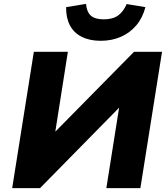

<svg xmlns="http://www.w3.org/2000/svg" viewBox="-20 -973 870 993"><path d="M43 0 155 -705H331L266 -292L268 -294L673 -705H818L706 0H530L596 -416L594 -414L187 0ZM501 -762Q443 -762 402 -783Q361 -804 341 -843Q321 -882 322 -936L425 -953Q428 -913 449 -893Q470 -873 517 -873Q564 -873 591.5 -893.5Q619 -914 635 -952L732 -936Q718 -881 685 -842Q652 -803 605 -782.5Q558 -762 501 -762Z"/></svg>

Font: Nunito Sans 7pt Black
Style: Italic
Weight: 900
Italic angle: -9°
Version: Version 3.101;gftools[0.9.27]